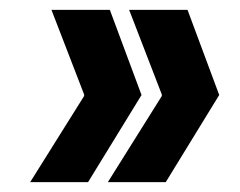

<svg xmlns="http://www.w3.org/2000/svg" viewBox="-20 -475 485 388"><path d="M255 -455H349H359L423 -283L315 -107H307H213H198L307 -281V-284L241 -455H255ZM98 -455H192H202L266 -283L158 -107H150H56H41L150 -281V-284L84 -455H98Z"/></svg>

Font: Relentless
Style: Condensed Bold Italic
Weight: 700
Width: 3
Italic angle: -7°
Designer: Sparks studio
Foundry: Sparks Studio
Version: Version 1.101